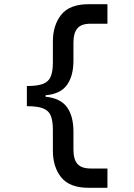

<svg xmlns="http://www.w3.org/2000/svg" viewBox="-20 -773 640 915"><path d="M403 122Q312 122 272 72.5Q232 23 232 -55V-155Q232 -197 222 -221.5Q212 -246 185.5 -256.5Q159 -267 108 -267V-363Q159 -363 185.5 -373.5Q212 -384 222 -408.5Q232 -433 232 -475V-575Q232 -653 272 -703Q312 -753 403 -753H492V-660H412Q367 -660 348.5 -637.5Q330 -615 330 -571V-484Q330 -411 299 -368Q268 -325 197 -319V-312Q268 -305 299 -262.5Q330 -220 330 -146V-60Q330 -14 349 8Q368 30 412 30H492V122Z"/></svg>

Font: Geist Mono Medium
Style: Regular
Weight: 500
Monospace: yes
Designer: Basement.studio, Andrés Briganti, Mateo Zaragoza
Foundry: Basement.studio, Vercel, Andrés Briganti, Guido Ferreyra, Mateo Zaragoza
Version: Version 1.500; ttfautohint (v1.8.4.7-5d5b)